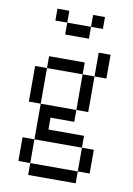

<svg xmlns="http://www.w3.org/2000/svg" viewBox="-95 -810 691 995"><g transform="rotate(10 250.0 -312.5)"><path d="M375 -687.5V-750H312.5V-687.5H187.5V-625H312.5V-687.5ZM125 62.5V125H375V62.5ZM125 62.5Q125 62.5 125 -62.5H62.5Q62.5 -62.5 62.5 62.5ZM375 62.5H437.5Q437.5 62.5 437.5 -62.5H375Q375 -62.5 375 62.5ZM125 -62.5H375V-125H187.5V-187.5H312.5V-250H125ZM125 -250V-437.5H62.5V-250ZM312.5 -250H375V-437.5H312.5ZM125 -437.5H312.5V-500H125ZM375 -437.5H437.5Q437.5 -437.5 437.5 -562.5H375Q375 -562.5 375 -437.5ZM187.5 -687.5V-750H125V-687.5Z"/></g></svg>

Font: Unifont
Style: Regular
Weight: 500
Version: Version 15.1.04